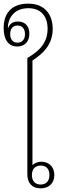

<svg xmlns="http://www.w3.org/2000/svg" viewBox="-26 -1029 354 1053"><path d="M197 4C243 4 272 -25 272 -69C272 -116 240 -142 201 -142C177 -142 160 -132 152 -123V-697C211 -736 263 -784 263 -871C263 -952 217 -1009 129 -1009C35 -1009 -6 -954 -6 -875C-6 -812 20 -774 68 -774C110 -774 135 -801 135 -844C135 -882 115 -911 72 -911C55 -911 29 -906 19 -876L17 -877C17 -919 43 -984 130 -984C193 -984 235 -946 235 -871C235 -798 194 -751 124 -711V-73C124 -24 151 4 197 4ZM70 -795C45 -795 30 -812 30 -842C30 -872 45 -889 70 -889C95 -889 111 -872 111 -842C111 -812 95 -795 70 -795ZM197 -17C167 -17 149 -36 149 -69C149 -102 167 -121 198 -121C228 -121 245 -102 245 -69C245 -36 227 -17 197 -17Z"/></svg>

Font: Noto Serif Thai SemiCondensed Thin
Style: Regular
Weight: 100
Width: 4
Designer: Monotype Design Team
Foundry: Monotype Imaging Inc.
Version: Version 2.002